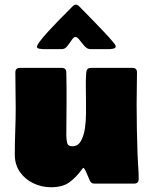

<svg xmlns="http://www.w3.org/2000/svg" viewBox="-20 -788 654 824"><path d="M384.3 0Q372.1 0 365.7 -12.2Q363.8 -16.1 358.4 -29.5Q353 -43 347.2 -55.2Q341.3 -67.4 337.4 -67.4Q335.9 -67.4 333 -63Q306.2 -25.9 276.9 -5.1Q247.6 15.6 199.2 15.6Q158.7 15.6 123 -1.5Q87.4 -18.6 65.4 -50Q43.5 -81.5 43.5 -124.5Q43.5 -174.8 45.4 -225.1Q47.4 -275.4 47.4 -325.7Q47.4 -363.3 46.6 -401.4Q45.9 -439.5 45.9 -477.1Q45.9 -496.6 65.4 -496.6H245.1Q264.2 -496.6 264.6 -477.1Q265.6 -443.4 265.6 -409.2Q265.6 -375 265.6 -341.3Q265.6 -307.6 265.1 -273.7Q264.6 -239.7 264.6 -206.1Q264.6 -192.4 267.8 -176.3Q271 -160.2 289.6 -160.2Q314.5 -160.2 327.1 -182.6Q339.8 -205.1 344.5 -237.3Q349.1 -269.5 349.1 -300.5Q349.1 -331.5 349.1 -348.1Q349.1 -379.9 348.4 -412.6Q347.7 -445.3 350.1 -477.1Q351.6 -496.6 369.6 -496.6H548.8Q567.9 -496.6 567.9 -477.1Q567.9 -442.9 567.1 -408.9Q566.4 -375 566.4 -340.8Q566.4 -286.6 567.4 -232.4Q568.4 -178.2 570.3 -124Q571.3 -98.1 573.2 -72.3Q575.2 -46.4 575.2 -20.5Q575.2 0 555.7 0ZM367.7 -577.1Q354.5 -577.1 342.8 -590.3Q331.1 -603.5 321.3 -616.5Q311.5 -629.4 303.7 -629.4Q296.4 -629.4 287.8 -616.5Q279.3 -603.5 269 -590.3Q258.8 -577.1 245.1 -577.1H164.6Q159.7 -577.1 149.2 -578.9Q138.7 -580.6 138.7 -586.9Q138.7 -594.2 151.9 -611.6Q165 -628.9 185.5 -651.4Q206.1 -673.8 227.8 -696.3Q249.5 -718.8 267.1 -736.1Q284.7 -753.4 291.5 -760.7Q298.8 -768.1 305.7 -768.1Q312.5 -768.1 319.8 -760.7Q325.7 -754.9 343 -737.3Q360.4 -719.7 382.3 -697Q404.3 -674.3 425.5 -651.9Q446.8 -629.4 460.9 -612.8Q475.1 -596.2 476.1 -591.8Q476.1 -591.3 476.3 -590.6Q476.6 -589.8 476.6 -588.9Q476.6 -581.1 465.6 -579.1Q454.6 -577.1 448.7 -577.1Z"/></svg>

Font: Belanosima
Style: Bold
Weight: 700
Designer: The DocRepair Project, Santiago Orozco
Foundry: Google
Version: Version 2.000